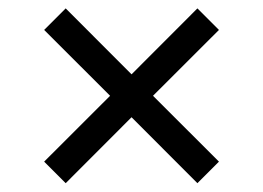

<svg xmlns="http://www.w3.org/2000/svg" viewBox="-20 -560 618 451"><path d="M83.7 -180.3 238.6 -335 83.7 -489.7 134.3 -540.3 289 -385.4 443.7 -540.3 494.3 -489.7 339.4 -335 494.3 -180.3 443.7 -129.7 289 -284.6 134.3 -129.7Z"/></svg>

Font: Oxanium ExtraLight
Style: Regular
Weight: 200
Designer: Severin Meyer
Version: Version 2.000